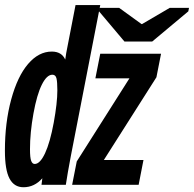

<svg xmlns="http://www.w3.org/2000/svg" viewBox="-74 -745 782 774"><path d="M93.3 0 96.7 -26.4Q64.9 9.8 20.5 9.8Q-17.1 9.8 -35.6 -25.1Q-54.2 -60.1 -54.2 -137.7Q-54.2 -251 -28.8 -344.2Q-3.4 -437.5 39.3 -487.3Q82 -537.1 134.8 -537.1Q174.3 -537.1 189 -504.9L192.9 -530.8L230.5 -724.6H330.1L211.4 -115.2Q197.8 -43.5 191.4 0ZM157.2 -380.9Q157.2 -415 153.6 -429.4Q149.9 -443.8 137.2 -443.8Q114.7 -443.8 94.7 -403.8Q74.7 -363.8 60.8 -287.1Q46.9 -210.4 46.9 -143.6Q46.9 -108.4 51.8 -96.2Q56.6 -84 65.9 -84Q87.4 -84 107.7 -127.4Q127.9 -170.9 142.6 -250.5Q157.2 -330.1 157.2 -380.9ZM216.8 0 235.4 -94.2 447.8 -429.2H310.5L330.1 -528.3H575.2L556.6 -433.6L344.7 -100.1H504.4L484.9 0ZM539.6 -577.6H427.7L325.2 -699.2L328.1 -713.4H406.2L496.6 -647.9H498.5L610.4 -713.4H688L685.1 -699.2Z"/></svg>

Font: Cousine
Style: Bold Italic
Weight: 700
Italic angle: -12°
Monospace: yes
Designer: Steve Matteson
Foundry: Ascender Corporation
Version: Version 1.20